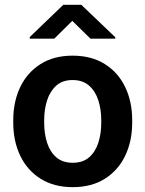

<svg xmlns="http://www.w3.org/2000/svg" viewBox="-20 -770 606 800"><path d="M35.2 -258.8V-269Q35.2 -346.2 64.2 -407Q93.3 -467.8 148.7 -502.9Q204.1 -538.1 282.2 -538.1Q361.3 -538.1 417 -502.9Q472.7 -467.8 501.7 -407Q530.8 -346.2 530.8 -269V-258.8Q530.8 -182.1 501.7 -121.3Q472.7 -60.5 417.2 -25.4Q361.8 9.8 283.2 9.8Q204.6 9.8 148.9 -25.4Q93.3 -60.5 64.2 -121.3Q35.2 -182.1 35.2 -258.8ZM164.1 -269V-258.8Q164.1 -212.9 176.3 -175Q188.5 -137.2 214.6 -114.5Q240.7 -91.8 283.2 -91.8Q325.2 -91.8 351.3 -114.5Q377.4 -137.2 389.6 -175Q401.9 -212.9 401.9 -258.8V-269Q401.9 -314 389.6 -352.1Q377.4 -390.1 351.1 -413.3Q324.7 -436.5 282.2 -436.5Q240.7 -436.5 214.6 -413.3Q188.5 -390.1 176.3 -352.1Q164.1 -314 164.1 -269ZM318.8 -750 460.4 -614.7V-608.9H356.9L281.2 -683.1L206.1 -608.9H104V-615.7L243.7 -750Z"/></svg>

Font: Vazirmatn UI SemiBold
Style: Regular
Weight: 600
Designer: Saber Rastikerdar
Foundry: Saber Rastikerdar
Version: Version 33.003